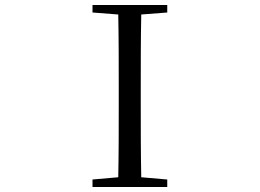

<svg xmlns="http://www.w3.org/2000/svg" viewBox="-20 -748 1040 768"><path d="M350 -698 453 -690C455 -591 455 -491 455 -391V-337C455 -236 455 -137 453 -39L350 -30V0H649V-30L545 -39C543 -137 543 -237 543 -337V-391C543 -492 543 -592 545 -690L649 -698V-728H350Z"/></svg>

Font: Harano Aji Mincho TW
Style: Regular
Weight: 400
Foundry: Masamichi Hosoda
Version: HaranoAjiMinchoTW-Regular version 20230610;ttx 4.39.4